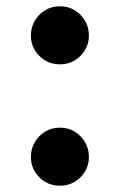

<svg xmlns="http://www.w3.org/2000/svg" viewBox="-20 -572 380 609"><path d="M170 17Q131 17 104.5 -10Q78 -37 78 -74Q78 -112 104.5 -139.5Q131 -167 170 -167Q209 -167 235.5 -139.5Q262 -112 262 -74Q262 -37 235.5 -10Q209 17 170 17ZM170 -368Q131 -368 104.5 -395Q78 -422 78 -459Q78 -497 104.5 -524.5Q131 -552 170 -552Q209 -552 235.5 -524.5Q262 -497 262 -459Q262 -422 235.5 -395Q209 -368 170 -368Z"/></svg>

Font: Noto Serif JP Black
Style: Regular
Weight: 900
Designer: Ryoko NISHIZUKA 西塚涼子 (kana & ideographs); Frank Grießhammer (Latin, Greek & Cyrillic); Wenlong ZHANG 张文龙 (bopomofo); San
Foundry: Adobe
Version: Version 2.003-H1;hotconv 1.1.1;makeotfexe 2.6.0